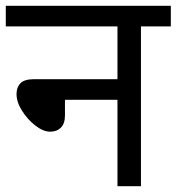

<svg xmlns="http://www.w3.org/2000/svg" viewBox="-20 -642 609 662"><path d="M0 -622H569V-551H466V0H385V-298H204V-244Q204 -216 190 -202Q176 -188 153 -188Q129 -188 102 -209Q75 -230 56 -260Q37 -290 37 -318Q37 -341 50.5 -355Q64 -369 98 -369H385V-551H0Z"/></svg>

Font: Noto Sans
Style: Regular
Weight: 400
Designer: Monotype Design Team
Foundry: Monotype Imaging Inc.
Version: Version 2.007